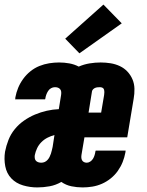

<svg xmlns="http://www.w3.org/2000/svg" viewBox="-24 -811 644 839"><path d="M139 8Q107 8 76.5 -1Q46 -10 25.5 -31.5Q5 -53 -1 -84.5Q-7 -116 -2 -148Q3 -174 13 -199.5Q23 -225 40.5 -246.5Q58 -268 81 -284Q104 -300 129 -310.5Q154 -321 180.5 -327Q207 -333 233 -334L243 -396Q244 -403 243.5 -409.5Q243 -416 239 -421Q235 -426 229 -428Q223 -430 216 -430Q207 -430 199 -425.5Q191 -421 186 -413Q181 -405 178 -396.5Q175 -388 174 -380Q174 -379 173.5 -378.5Q173 -378 173 -377H42Q43 -379 43 -381Q43 -383 43 -385Q47 -407 55.5 -427.5Q64 -448 77.5 -466.5Q91 -485 109 -499.5Q127 -514 148 -522.5Q169 -531 191 -534.5Q213 -538 234 -538Q257 -538 279 -534Q301 -530 320 -520Q343 -530 367.5 -534Q392 -538 416 -538Q438 -538 459.5 -534.5Q481 -531 500 -522Q519 -513 533 -498Q547 -483 555 -464Q563 -445 563.5 -423Q564 -401 560 -379L532 -211H345L332 -134Q331 -127 331.5 -121Q332 -115 335 -110Q338 -105 343.5 -102.5Q349 -100 355 -100Q363 -100 370.5 -105Q378 -110 382.5 -117.5Q387 -125 389.5 -133.5Q392 -142 393 -150Q394 -151 394 -151.5Q394 -152 394 -153H525Q525 -151 524.5 -149Q524 -147 524 -145Q520 -123 512 -103Q504 -83 491 -64.5Q478 -46 460 -31.5Q442 -17 421.5 -8Q401 1 379.5 4.5Q358 8 337 8Q312 8 288 3Q264 -2 244 -16Q220 -2 193 3Q166 8 139 8ZM363 -319H418L431 -396Q432 -402 432 -408Q432 -414 430.5 -419.5Q429 -425 424 -427.5Q419 -430 413 -430Q408 -430 402.5 -429.5Q397 -429 392 -427Q387 -425 383 -421Q379 -417 378 -412ZM156 -100Q164 -100 171 -103Q178 -106 183.5 -112Q189 -118 192.5 -125Q196 -132 198.5 -139.5Q201 -147 202.5 -154Q204 -161 206 -169L214 -221Q199 -217 184 -209.5Q169 -202 157 -190Q145 -178 138 -163Q131 -148 128 -133Q127 -126 128 -119.5Q129 -113 133 -108.5Q137 -104 143.5 -102Q150 -100 156 -100ZM323 -578 261 -642 428 -791 508 -709Z"/></svg>

Font: Iosevka Curly HvExObl
Style: Regular
Weight: 900
Width: 7
Italic angle: -9°
Monospace: yes
Designer: Belleve Invis
Foundry: Belleve Invis
Version: Version 11.1.0; ttfautohint (v1.8.3)